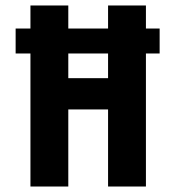

<svg xmlns="http://www.w3.org/2000/svg" viewBox="-20 -680 639 700"><path d="M91 0V-485H37V-576H91V-660H229V-576H374V-660H512V-576H562V-485H512V0H374V-281H229V0ZM229 -395H374V-485H229Z"/></svg>

Font: Bricolage Grotesque 12pt Condensed Bricolage Grotesque 10pt Condensed Regular
Style: Bold
Weight: 700
Width: 3
Designer: Mathieu Triay
Foundry: Atelier Triay
Version: Version 1.001; ttfautohint (v1.8.4.7-5d5b);gftools[0.9.33.de